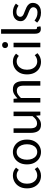

<svg xmlns="http://www.w3.org/2000/svg" viewBox="1340 -2092 764 3484"><g transform="rotate(-90 1722.0 -350.0)"><path d="M275.4 12Q210.1 12 158.2 -18.1Q106.3 -48.2 76.2 -105.1Q46 -162.1 46 -242.3Q46 -323.5 78.5 -380.6Q110.9 -437.7 164.3 -467.9Q217.7 -498 279.7 -498Q327.8 -498 362.3 -481.9Q396.9 -465.8 422.1 -441L381.4 -389.9Q363.1 -408 338.7 -418.8Q314.4 -429.5 283.3 -429.5Q239.7 -429.5 205.4 -405.9Q171.2 -382.3 151 -340.4Q130.8 -298.5 130.8 -242.3Q130.8 -186.7 149.9 -145Q169 -103.3 203 -79.9Q236.9 -56.5 282.1 -56.5Q315.7 -56.5 344.7 -69.2Q373.7 -82 395.3 -102.1L431 -51.5Q400.4 -22.8 361.1 -5.4Q321.7 12 275.4 12Z M706.2 12Q646.6 12 595.1 -18.1Q543.7 -48.1 512.3 -105Q480.9 -161.9 480.9 -242.4Q480.9 -323.5 512.3 -380.8Q543.7 -438 595.1 -468Q646.6 -498.1 706.2 -498.1Q765.7 -498.1 816.9 -468Q868 -438 899.7 -380.8Q931.4 -323.5 931.4 -242.4Q931.4 -161.9 899.7 -105Q868 -48.1 816.9 -18.1Q765.7 12 706.2 12ZM706.2 -56.5Q748 -56.5 779.8 -79.7Q811.6 -102.9 829 -144.8Q846.4 -186.7 846.4 -242.4Q846.4 -298.1 829 -340.3Q811.6 -382.6 779.8 -406.1Q748 -429.6 706.2 -429.6Q664.4 -429.6 632.9 -406.1Q601.4 -382.6 583.6 -340.3Q565.9 -298.1 565.9 -242.4Q565.9 -186.7 583.6 -144.8Q601.4 -102.9 632.9 -79.7Q664.4 -56.5 706.2 -56.5Z M1201 12Q1124.3 12 1088.5 -36.5Q1052.7 -85 1052.7 -178V-486H1134.9V-188.7Q1134.9 -120.8 1156.5 -90.2Q1178.2 -59.5 1226.3 -59.5Q1263.4 -59.5 1292.7 -79Q1322 -98.5 1356.6 -141.5V-486H1438.7V0H1371L1364 -75.9H1361.3Q1327.8 -36.3 1289.4 -12.2Q1251 12 1201 12Z M1603 0V-486.1H1671L1677.9 -416H1680.6Q1715.7 -450.7 1754.8 -474.4Q1794 -498.1 1843.7 -498.1Q1921 -498.1 1956.6 -449.5Q1992.1 -401 1992.1 -308V0H1909.9V-297.4Q1909.9 -365.6 1888.4 -396.1Q1866.9 -426.7 1818.2 -426.7Q1780.9 -426.7 1751.6 -407.8Q1722.3 -389 1685.3 -352V0Z M2343.4 12Q2278.1 12 2226.2 -18.1Q2174.3 -48.2 2144.2 -105.1Q2114 -162.1 2114 -242.3Q2114 -323.5 2146.5 -380.6Q2178.9 -437.7 2232.3 -467.9Q2285.7 -498 2347.7 -498Q2395.8 -498 2430.3 -481.9Q2464.9 -465.8 2490.1 -441L2449.4 -389.9Q2431.1 -408 2406.7 -418.8Q2382.4 -429.5 2351.3 -429.5Q2307.7 -429.5 2273.4 -405.9Q2239.2 -382.3 2219 -340.4Q2198.8 -298.5 2198.8 -242.3Q2198.8 -186.7 2217.9 -145Q2237 -103.3 2271 -79.9Q2304.9 -56.5 2350.1 -56.5Q2383.7 -56.5 2412.7 -69.2Q2441.7 -82 2463.3 -102.1L2499 -51.5Q2468.4 -22.8 2429.1 -5.4Q2389.7 12 2343.4 12Z M2605.9 0V-486H2688V0ZM2646.5 -586Q2622.8 -586 2607.3 -601Q2591.7 -616 2591.7 -640.4Q2591.7 -664.2 2607.3 -678.9Q2622.8 -693.6 2646.5 -693.6Q2670.8 -693.6 2686.1 -678.9Q2701.3 -664.2 2701.3 -640.4Q2701.3 -616 2686.1 -601Q2670.8 -586 2646.5 -586Z M2939.1 9.2Q2908.2 9.2 2888.9 -3.4Q2869.6 -16 2860.8 -40.5Q2851.9 -64.9 2851.9 -100.2V-712.2H2934V-94.2Q2934 -74.5 2941.3 -66.9Q2948.5 -59.3 2958.5 -59.3Q2962.1 -59.3 2965.6 -59.8Q2969.1 -60.3 2975.1 -61.3L2986.6 0.8Q2978.2 4.4 2966.3 6.8Q2954.5 9.2 2939.1 9.2Z M3234.5 12Q3180.8 12 3133.6 -6.6Q3086.4 -25.1 3053.1 -57.7L3091 -105.6Q3122.8 -79.9 3157.4 -66Q3192 -52.1 3237.2 -52.1Q3285.1 -52.1 3308.9 -74.4Q3332.7 -96.8 3332.7 -127.6Q3332.7 -152.6 3316.6 -169.2Q3300.5 -185.7 3275.6 -197.4Q3250.6 -209 3223 -219Q3186.8 -232 3154 -249.6Q3121.2 -267.3 3100.5 -293.7Q3079.8 -320.2 3079.8 -360.1Q3079.8 -418.9 3124.4 -458.5Q3169 -498.1 3247.5 -498.1Q3293.1 -498.1 3331.9 -482.8Q3370.7 -467.4 3398.6 -443.5L3360.8 -395.5Q3335.3 -413.6 3308.3 -423.8Q3281.3 -434 3248.5 -434Q3202.4 -434 3180.7 -412.8Q3159 -391.6 3159 -364.3Q3159 -341.9 3172.2 -327.3Q3185.4 -312.7 3208.7 -302Q3232 -291.4 3262.1 -280.7Q3300.1 -266.8 3334.5 -249.5Q3369 -232.1 3390.4 -204.5Q3411.8 -176.9 3411.8 -132.5Q3411.8 -93.1 3391.4 -60.3Q3371 -27.6 3331.4 -7.8Q3291.8 12 3234.5 12Z"/></g></svg>

Font: Source Sans 3 VF
Style: Regular
Weight: 200
Designer: Paul D. Hunt
Foundry: Adobe
Version: Version 3.046;hotconv 1.0.118;makeotfexe 2.5.65603